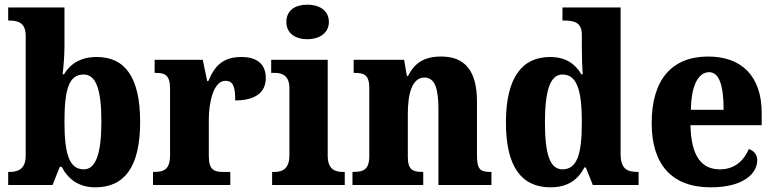

<svg xmlns="http://www.w3.org/2000/svg" viewBox="-20 -792 3318 822"><path d="M388 10C512 10 580 -76 580 -270C580 -463 514 -548 394 -548C323 -548 280 -517 254 -474H248C252 -504 256 -558 256 -593V-760H15V-704H19C59 -704 90 -694 90 -638V-126C90 -65 54 -56 21 -56H15V0H205L236 -78H244C271 -26 316 10 388 10ZM339 -67C274 -67 256 -139 256 -271C256 -407 274 -473 338 -473C392 -473 414 -407 414 -272C414 -139 392 -67 339 -67Z M635 0H966V-56H934C898 -56 874 -64 874 -123V-282C874 -353 894 -446 945 -446C980 -446 987 -417 987 -362C1067 -362 1118 -392 1118 -458C1118 -511 1087 -548 1014 -548C940 -548 901 -516 872 -445H867L848 -536H642V-480H645C687 -480 708 -471 708 -412V-128C708 -65 681 -56 639 -56H635Z M1296 -624C1345 -624 1388 -649 1388 -698C1388 -749 1345 -772 1296 -772C1245 -772 1206 -749 1206 -698C1206 -649 1245 -624 1296 -624ZM1145 0H1456V-56H1446C1413 -56 1383 -69 1383 -125V-536H1141V-480H1157C1189 -480 1219 -467 1219 -415V-127C1219 -70 1190 -56 1156 -56H1145Z M1489 0H1792V-56H1788C1747 -56 1726 -65 1726 -121V-306C1726 -387 1743 -460 1797 -460C1843 -460 1857 -410 1857 -325V0H2084V-56H2080C2038 -56 2022 -65 2022 -126V-357C2022 -492 1968 -550 1869 -550C1795 -550 1755 -522 1727 -467H1722L1710 -536H1494V-480H1498C1539 -480 1561 -471 1561 -416V-124C1561 -65 1535 -56 1493 -56H1489Z M2337 10C2410 10 2454 -22 2482 -75H2488L2518 0H2714V-56H2708C2663 -56 2637 -71 2637 -133V-760H2388V-704H2396C2437 -704 2471 -697 2471 -643V-590C2471 -553 2472 -507 2475 -474H2469C2443 -517 2404 -548 2335 -548C2215 -548 2146 -460 2146 -267C2146 -75 2215 10 2337 10ZM2388 -67C2334 -67 2313 -133 2313 -268C2313 -400 2334 -473 2388 -473C2452 -473 2471 -400 2471 -269C2471 -135 2452 -67 2388 -67Z M3023 10C3164 10 3222 -50 3222 -106C3222 -130 3207 -147 3186 -154C3165 -105 3126 -67 3062 -67C2982 -67 2939 -125 2936 -256H3241V-308C3241 -467 3154 -550 3012 -550C2858 -550 2770 -453 2770 -265C2770 -91 2853 10 3023 10ZM3078 -322H2938C2939 -426 2970 -483 3016 -483C3060 -483 3078 -423 3078 -322Z"/></svg>

Font: Noto Serif Bengali SemiCondensed ExtraBold
Style: Regular
Weight: 800
Width: 4
Designer: Juan Bruce, Universal Thirst, Indian Type Foundry and the Monotype Design Team.
Foundry: Monotype Imaging Inc.
Version: Version 2.003